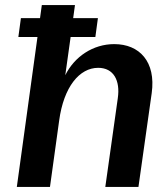

<svg xmlns="http://www.w3.org/2000/svg" viewBox="-20 -733 650 753"><path d="M46 0H176L212 -260C230 -393 292 -467 365 -467C426 -467 452 -417 442 -348L393 0H523L575 -368C592 -491 527 -560 428 -560C345 -560 272 -511 236 -438L257 -588H354L364 -662H267L274 -713H144L137 -662H62L52 -588H127Z"/></svg>

Font: Ronzino Bold
Style: Italic
Weight: 700
Italic angle: -8°
Designer: Nunzio Mazzaferro
Foundry: Collletttivo
Version: Version 1.000;Glyphs 3.3 (3337)